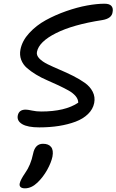

<svg xmlns="http://www.w3.org/2000/svg" viewBox="-20 -668 631 1040"><path d="M192.9 22Q129.9 22 100.3 4.4Q70.8 -13.2 76.2 -42Q82.5 -74.2 119.1 -74.2Q130.4 -74.2 153.6 -69.1Q176.8 -64 203.1 -64Q333 -64 403.8 -111.8Q403.8 -130.9 389.2 -147.9Q374.5 -165 350.6 -178.2Q326.7 -191.4 296.4 -205.8Q266.1 -220.2 235.1 -233.4Q204.1 -246.6 175.5 -263.9Q147 -281.2 125.7 -299.8Q104.5 -318.4 94.7 -344.2Q85 -370.1 90.8 -399.9Q100.1 -447.3 138.2 -488.8Q176.3 -530.3 227.8 -558.6Q279.3 -586.9 338.6 -607.7Q397.9 -628.4 451.4 -638.2Q504.9 -647.9 545.9 -647.9Q573.2 -647.9 583.7 -635.5Q594.2 -623 589.8 -602.1Q585.4 -567.4 533.2 -559.1Q375 -534.7 283 -488.3Q190.9 -441.9 180.2 -387.2Q176.3 -368.7 192.9 -351.3Q209.5 -334 239 -319.6Q268.6 -305.2 304.4 -290Q340.3 -274.9 375.7 -257.1Q411.1 -239.3 439.5 -219.2Q467.8 -199.2 482.2 -170.9Q496.6 -142.6 490.2 -109.9Q483.4 -76.2 456.8 -50.3Q430.2 -24.4 389.4 -9Q348.6 6.3 299.1 14.2Q249.5 22 192.9 22ZM115.2 352.1Q98.6 352.1 91.3 345Q84 337.9 86.9 325.2Q90.8 306.2 116.2 269Q146.5 226.6 159.2 165Q169.9 110.8 212.9 110.8Q243.2 110.8 256.8 128.2Q270.5 145.5 264.2 180.2Q257.3 212.9 235.6 252Q213.9 291 183.1 320.8Q150.4 352.1 115.2 352.1Z"/></svg>

Font: Shantell Sans Irregular Bouncy
Style: Italic
Weight: 400
Italic angle: -11.31°
Designer: Stephen Nixon, Anya Danilova, Shantell Martin
Foundry: Arrow Type
Version: Version 1.006;[9816181b4]